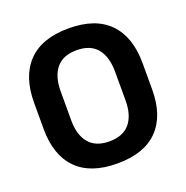

<svg xmlns="http://www.w3.org/2000/svg" viewBox="-121 -764 864 891"><g transform="rotate(-20 311.0 -318.5)"><path d="M311 14.5Q178.5 14.5 110.8 -54.8Q43 -124 43 -253V-383Q43 -512.5 110.8 -582.5Q178.5 -652.5 311 -652.5Q443.5 -652.5 511.2 -582.5Q579 -512.5 579 -383V-253Q579 -124 511.5 -54.8Q444 14.5 311 14.5ZM311 -94.5Q378.5 -94.5 412 -134.5Q445.5 -174.5 445.5 -247V-389Q445.5 -464 412 -504.2Q378.5 -544.5 311 -544.5Q244 -544.5 210.5 -504.2Q177 -464 177 -389V-247Q177 -174.5 210.5 -134.5Q244 -94.5 311 -94.5Z"/></g></svg>

Font: Anek Latin Medium SemiBold
Style: Regular
Weight: 600
Version: Version 1.003